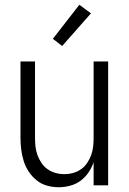

<svg xmlns="http://www.w3.org/2000/svg" viewBox="-20 -778 540 806"><path d="M227 8Q202 8 178 1.5Q154 -5 134.5 -20.5Q115 -36 101 -57Q87 -78 79.5 -102Q72 -126 69 -150.5Q66 -175 66 -200V-520H127V-200Q127 -181 129 -162.5Q131 -144 137.5 -126.5Q144 -109 154.5 -93.5Q165 -78 180 -67.5Q195 -57 213 -52Q231 -47 250 -47Q269 -47 287 -52Q305 -57 320 -67.5Q335 -78 345.5 -93.5Q356 -109 362.5 -126.5Q369 -144 371 -162.5Q373 -181 373 -200V-520H434V0H373V-97Q365 -74 351.5 -54Q338 -34 318.5 -19.5Q299 -5 275 1.5Q251 8 227 8ZM241 -585 202 -615 313 -758 362 -722Z"/></svg>

Font: Iosevka Term Curly Light
Style: Regular
Weight: 300
Designer: Belleve Invis
Foundry: Belleve Invis
Version: Version 32.3.0